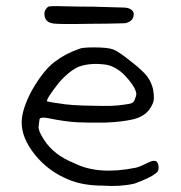

<svg xmlns="http://www.w3.org/2000/svg" viewBox="-20 -614 600 636"><path d="M242.2 -452.1Q252 -457 291 -457Q336.9 -457 355 -450.2Q373 -443.4 413.1 -411.1Q452.1 -380.9 466.8 -361.8Q481.4 -342.8 487.3 -317.4Q490.2 -299.8 489.7 -286.1Q489.3 -272.5 474.6 -251Q456.1 -226.6 418.9 -218.3Q381.8 -210 330.1 -208Q272.5 -207 234.9 -209Q197.3 -210.9 138.7 -222.7Q112.3 -227.5 110.8 -218.3Q109.4 -209 107.9 -194.8Q106.4 -180.7 125 -152.3Q157.2 -100.6 226.6 -73.2Q305.7 -33.2 430.7 -58.6Q445.3 -62.5 472.7 -76.2Q500 -89.8 504.4 -67.9Q508.8 -45.9 493.2 -38.1Q478.5 -25.4 425.8 -5.9Q378.9 4.9 322.3 1Q253.9 1 206.1 -19.5Q139.6 -46.9 95.7 -101.6Q51.8 -156.2 51.8 -208Q51.8 -251 85 -313.5Q123 -379.9 159.7 -408.2Q196.3 -436.5 242.2 -452.1ZM326.2 -400.4Q279.3 -406.2 242.2 -393.6Q210 -379.9 174.8 -339.8Q132.8 -286.1 135.7 -278.3Q136.7 -278.3 143.1 -276.9Q149.4 -275.4 158.2 -273.9Q167 -272.5 175.8 -271.5Q210.9 -264.6 289.1 -263.7Q356.4 -261.7 385.7 -266.6Q411.1 -269.5 417.5 -272.9Q423.8 -276.4 426.8 -285.2Q431.6 -296.9 431.6 -303.7Q428.7 -328.1 387.7 -370.1Q356.4 -397.5 326.2 -400.4ZM139.6 -591.8Q143.6 -593.8 166 -593.8Q168 -593.8 188 -593.3Q208 -592.8 236.8 -592.3Q265.6 -591.8 291 -591.8Q376 -589.8 392.6 -588.9Q409.2 -587.9 417 -580.1Q422.9 -575.2 422.9 -567.4Q422.9 -543 394.5 -537.1Q393.6 -537.1 376.5 -536.6Q359.4 -536.1 331.5 -535.6Q303.7 -535.2 279.3 -535.2Q176.8 -533.2 156.2 -536.1Q135.7 -539.1 129.9 -553.7Q121.1 -577.1 139.6 -591.8Z"/></svg>

Font: JasonHandwriting1
Style: Regular
Weight: 400
Version: Version 1.48.20